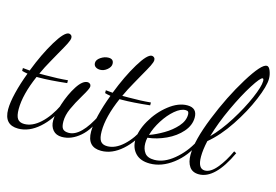

<svg xmlns="http://www.w3.org/2000/svg" viewBox="-102 -925 1691 1176"><g transform="rotate(15 743.5 -337.0)"><path d="M-4 -53Q-4 -96 11.5 -159.5Q27 -223 54 -294Q30 -298 18 -302V-320Q54 -316 62 -316Q106 -430 156.5 -513.5Q207 -597 236 -597Q244 -597 250.5 -591Q257 -585 257 -575Q257 -562 244.5 -537Q232 -512 202 -460Q197 -450 171 -404.5Q145 -359 124 -313H161Q244 -313 304 -319V-301Q195 -289 128 -289H113Q58 -163 58 -71Q58 -28 71 -9.5Q84 9 114 9Q165 9 215 -36.5Q265 -82 304 -162L317 -152Q280 -65 217 -9.5Q154 46 85 46Q-4 46 -4 -53Z M436 -465Q436 -485 460 -501Q484 -517 509 -517Q542 -517 542 -486Q542 -467 521.5 -449.5Q501 -432 477 -432Q459 -432 447.5 -440.5Q436 -449 436 -465ZM280 -58Q280 -97 302.5 -166Q325 -235 358.5 -287Q392 -339 424 -339Q433 -339 439.5 -333Q446 -327 446 -317Q446 -303 414 -250Q381 -195 361.5 -151.5Q342 -108 342 -69Q342 -34 353.5 -21.5Q365 -9 391 -9Q469 -9 545 -162L554 -152Q526 -68 471.5 -21Q417 26 357 26Q320 26 300 2.5Q280 -21 280 -58Z M522 -53Q522 -96 537.5 -159.5Q553 -223 580 -294Q556 -298 544 -302V-320Q580 -316 588 -316Q632 -430 682.5 -513.5Q733 -597 762 -597Q770 -597 776.5 -591Q783 -585 783 -575Q783 -562 770.5 -537Q758 -512 728 -460Q723 -450 697 -404.5Q671 -359 650 -313H687Q770 -313 830 -319V-301Q721 -289 654 -289H639Q584 -163 584 -71Q584 -28 597 -9.5Q610 9 640 9Q691 9 741 -36.5Q791 -82 830 -162L843 -152Q806 -65 743 -9.5Q680 46 611 46Q522 46 522 -53Z M797 -72Q797 -131 836 -199Q875 -267 934.5 -313.5Q994 -360 1051 -360Q1113 -360 1113 -299Q1113 -250 1076 -207.5Q1039 -165 981 -138Q923 -111 865 -105Q861 -88 861 -69Q861 -33 879 -9Q897 15 940 15Q1001 15 1063 -36Q1125 -87 1164 -162L1176 -153Q1136 -64 1065 -10Q994 44 919 44Q860 44 828.5 11.5Q797 -21 797 -72ZM1069 -306Q1069 -318 1064.5 -323.5Q1060 -329 1048 -329Q1017 -329 980.5 -298Q944 -267 913.5 -219Q883 -171 870 -124Q912 -139 958 -166Q1004 -193 1036.5 -229.5Q1069 -266 1069 -306Z M1147 -73Q1147 -163 1209 -317.5Q1271 -472 1347.5 -596Q1424 -720 1458 -720Q1472 -720 1481.5 -695.5Q1491 -671 1491 -646Q1491 -600 1453.5 -510.5Q1416 -421 1355 -329Q1294 -237 1225 -180Q1212 -122 1212 -79Q1212 -2 1256 -2Q1293 -2 1331.5 -49Q1370 -96 1400 -162L1415 -154Q1329 30 1227 30Q1186 30 1166.5 2Q1147 -26 1147 -73ZM1460 -623Q1460 -639 1453 -639Q1439 -639 1395.5 -570.5Q1352 -502 1306 -403Q1260 -304 1234 -214Q1289 -269 1341.5 -352.5Q1394 -436 1427 -512.5Q1460 -589 1460 -623Z"/></g></svg>

Font: Dancing Script
Style: Regular
Weight: 400
Designer: Pablo Impallari
Foundry: Pablo Impallari
Version: Version 2.000